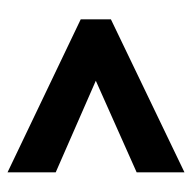

<svg xmlns="http://www.w3.org/2000/svg" viewBox="-20 -686 521 522"><g transform="rotate(-90 241.0 -425.5)"><path d="M33 -315 282 -426 33 -535V-666L449 -467V-385L33 -185Z"/></g></svg>

Font: Noto Sans Telugu UI ExtraCondensed ExtraBold
Style: Regular
Weight: 800
Width: 2
Designer: Jelle Bosma - Monotype Design Team
Foundry: Monotype Imaging Inc.
Version: Version 2.006; ttfautohint (v1.8.4.7-5d5b)